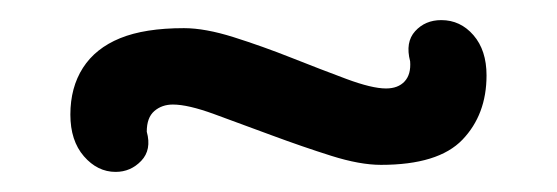

<svg xmlns="http://www.w3.org/2000/svg" viewBox="-20 -390 554 191"><path d="M359 -226Q338 -226 309.5 -235Q281 -244 250 -255.5Q219 -267 193 -276.5Q167 -286 152 -286Q141 -286 133.5 -279.5Q126 -273 126 -259Q131 -241 120.5 -230Q110 -219 95 -219Q77 -219 63.5 -234.5Q50 -250 50 -276Q50 -303 62.5 -322.5Q75 -342 99.5 -352Q124 -362 163 -362Q184 -362 212.5 -353Q241 -344 270 -332.5Q299 -321 324.5 -311.5Q350 -302 364 -302Q376 -302 382.5 -309Q389 -316 388 -329Q383 -348 393 -359Q403 -370 419 -370Q438 -370 451 -355Q464 -340 464 -315Q464 -276 440 -251Q416 -226 359 -226Z"/></svg>

Font: Quicksand Light SemiBold
Style: Regular
Weight: 600
Version: Version 3.004